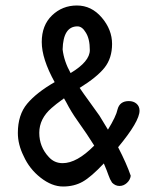

<svg xmlns="http://www.w3.org/2000/svg" viewBox="-20 -681 570 699"><path d="M270 -361Q282 -343 309 -306Q336 -269 342 -260L373 -209Q403 -258 408 -283Q416 -313 449 -313Q466 -313 477 -303.5Q488 -294 488 -278Q488 -239 410 -145Q441 -85 456 -41Q454 -26 442 -15Q430 -4 415 -4Q400 -4 388 -16Q380 -28 375 -43Q370 -58 358 -86Q312 -37 281 -19.5Q250 -2 209.5 -2Q169 -2 128 -34Q87 -66 66 -113Q45 -155 45 -197Q45 -263 79 -303.5Q113 -344 179 -382Q132 -467 132 -528Q132 -589 169.5 -625Q207 -661 260 -661Q313 -661 350.5 -617Q388 -573 388 -521Q388 -469 360.5 -434.5Q333 -400 270 -361ZM262 -585Q210 -585 208 -501Q213 -458 237 -415Q307 -457 307 -498.5Q307 -540 292 -563Q279 -585 262 -585ZM208 -87Q260 -87 323 -151Q319 -157 313 -166.5Q307 -176 295.5 -193.5Q284 -211 261.5 -242.5Q239 -274 221 -309L213 -323Q181 -300 168 -288Q123 -249 123 -197.5Q123 -146 158 -109Q178 -87 208 -87Z"/></svg>

Font: Patrick Hand SC
Style: Regular
Weight: 400
Designer: Patrick Wagesreiter
Foundry: Patrick Wagesreiter
Version: Version 1.003;PS 001.003;hotconv 1.0.70;makeotf.lib2.5.58329